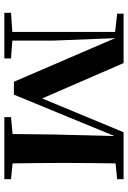

<svg xmlns="http://www.w3.org/2000/svg" viewBox="124 -700 576 863"><g transform="rotate(90 411.5 -268.0)"><path d="M123 0H242V-30L162 -36V-220L151 -498L347 -43H405L591 -495L584 -218L582 -37L506 -30V0H785V-30L714 -37C713 -94 712 -179 712 -235V-301C712 -356 713 -442 714 -500L785 -507V-536H574L422 -170L263 -536H41V-507L123 -498V-36L37 -30V0Z"/></g></svg>

Font: Noto Serif JP
Style: Bold
Weight: 700
Designer: Ryoko NISHIZUKA 西塚涼子 (kana & ideographs); Frank Grießhammer (Latin, Greek & Cyrillic); Wenlong ZHANG 张文龙 (bopomofo); San
Foundry: Adobe
Version: Version 2.001;hotconv 1.1.0;makeotfexe 2.6.0